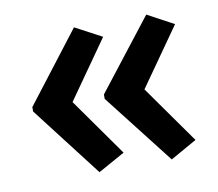

<svg xmlns="http://www.w3.org/2000/svg" viewBox="-56 -548 637 560"><g transform="rotate(-10 262.0 -268.5)"><path d="M36 -275V-262L196 -54L275 -98L154 -269L275 -441L196 -483ZM248 -275V-262L410 -54L488 -98L367 -269L488 -441L410 -483Z"/></g></svg>

Font: Noto Sans UI SemiCondensed Medium
Style: Regular
Weight: 500
Width: 4
Designer: Monotype Design Team
Foundry: Monotype Imaging Inc.
Version: Version 1.901